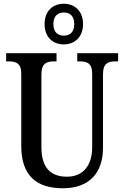

<svg xmlns="http://www.w3.org/2000/svg" viewBox="-20 -999 666 1029"><path d="M322 -761C379 -761 425 -799 425 -870C425 -941 379 -979 322 -979C264 -979 219 -941 219 -870C219 -799 264 -761 322 -761ZM322 -808C292 -808 266 -825 266 -870C266 -915 292 -932 322 -932C353 -932 378 -915 378 -870C378 -825 353 -808 322 -808ZM317 10C460 10 532 -74 532 -207V-600C532 -661 560 -670 599 -670H613V-714H394V-670H407C446 -670 474 -661 474 -604V-209C474 -116 428 -52 339 -52C257 -52 202 -94 202 -210V-600C202 -661 231 -670 270 -670H283V-714H13V-670H27C65 -670 94 -661 94 -604V-216C94 -53 181 10 317 10Z"/></svg>

Font: Noto Serif Georgian Condensed Medium
Style: Regular
Weight: 500
Width: 3
Designer: Monotype Design Team, Akaki Razmadze
Foundry: Google LLC
Version: Version 2.003